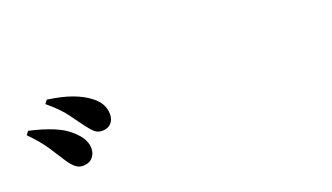

<svg xmlns="http://www.w3.org/2000/svg" viewBox="-37 -1040 1073 620"><g transform="rotate(-20 500.0 -730.5)"><path d="M170 -610Q157 -610 146 -618.5Q135 -627 123 -645Q109 -667 88 -699Q67 -731 33 -765L42 -777Q88 -767 125.5 -751.5Q163 -736 188 -710Q215 -683 215 -654Q215 -636 203.5 -623Q192 -610 170 -610ZM268 -695Q252 -695 241.5 -704.5Q231 -714 217 -733Q204 -750 184.5 -777.5Q165 -805 124 -839L133 -851Q183 -844 217 -831.5Q251 -819 274 -801Q309 -775 309 -737Q309 -718 298 -706.5Q287 -695 268 -695Z"/></g></svg>

Font: Noto Serif JP Black
Style: Regular
Weight: 900
Designer: Ryoko NISHIZUKA 西塚涼子 (kana & ideographs); Frank Grießhammer (Latin, Greek & Cyrillic); Wenlong ZHANG 张文龙 (bopomofo); San
Foundry: Adobe
Version: Version 2.003-H1;hotconv 1.1.1;makeotfexe 2.6.0